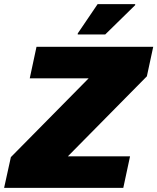

<svg xmlns="http://www.w3.org/2000/svg" viewBox="-36 -916 767 936"><path d="M-16 0 17 -150 396 -534H109L142 -688H711L680 -544L295 -154H598L565 0ZM343 -748V-753L440 -896H623V-891L477 -748Z"/></svg>

Font: Saira SemiExpanded ExtraBold
Style: Italic
Weight: 800
Width: 6
Italic angle: -12°
Designer: Hector Gatti with collaboration of the Omnibus-Type team
Foundry: Omnibus-Type
Version: Version 1.101